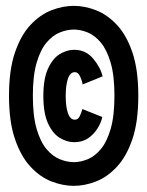

<svg xmlns="http://www.w3.org/2000/svg" viewBox="-20 -668 490 640"><path d="M226 -48.5Q189.5 -48.5 151.5 -63.2Q113.5 -78 81.5 -112.5Q49.5 -147 29.8 -204.8Q10 -262.5 10 -349Q10 -435 29.8 -492.8Q49.5 -550.5 81.5 -584.8Q113.5 -619 151.5 -633.8Q189.5 -648.5 226 -648.5Q262.5 -648.5 300.2 -633.8Q338 -619 370 -584.8Q402 -550.5 421.5 -492.8Q441 -435 441 -349Q441 -262.5 421.5 -204.8Q402 -147 370 -112.5Q338 -78 300.2 -63.2Q262.5 -48.5 226 -48.5ZM226 -127.5Q248 -127.5 271.8 -137Q295.5 -146.5 315.8 -170.5Q336 -194.5 348.8 -238Q361.5 -281.5 361.5 -349Q361.5 -416 348.8 -459.2Q336 -502.5 315.8 -526.5Q295.5 -550.5 271.8 -560Q248 -569.5 226 -569.5Q204 -569.5 180 -560Q156 -550.5 135.5 -526.5Q115 -502.5 102.2 -459.2Q89.5 -416 89.5 -349Q89.5 -281.5 102.2 -238Q115 -194.5 135.5 -170.5Q156 -146.5 180 -137Q204 -127.5 226 -127.5ZM227.5 -194Q203 -194 179.2 -208.5Q155.5 -223 140 -256.8Q124.5 -290.5 124.5 -348Q124.5 -405.5 140 -439.2Q155.5 -473 179 -487.5Q202.5 -502 227.5 -502Q265.5 -502 290 -473.2Q314.5 -444.5 322 -413.5L255.5 -386.5Q253.5 -399 247 -413.2Q240.5 -427.5 229.5 -427.5Q214 -427.5 206.5 -405.8Q199 -384 199 -348Q199 -312.5 206.5 -290.8Q214 -269 229.5 -269Q240.5 -269 246.2 -281.5Q252 -294 254.5 -304.5L321 -278Q317 -259 305 -239.8Q293 -220.5 273.8 -207.2Q254.5 -194 227.5 -194Z"/></svg>

Font: Trispace Condensed SemiBold
Style: Regular
Weight: 600
Width: 3
Designer: Tyler Finck
Foundry: Etcetera Type Company
Version: Version 1.210; ttfautohint (v1.8.3)